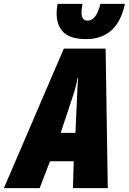

<svg xmlns="http://www.w3.org/2000/svg" viewBox="-78 -967 662 987"><path d="M250 -717H465L476 0H297L301 -138H179L126 0H-58ZM310 -284 318 -468Q320 -529 324 -567H321Q314 -524 296 -471L234 -284ZM213 -899Q213 -920 218 -947H346Q341 -920 341 -902Q341 -861 373 -861Q417 -861 438 -947H564Q526 -766 364 -766Q285 -766 249 -800.5Q213 -835 213 -899Z"/></svg>

Font: Noto Sans UI CondBlack
Style: Italic
Weight: 900
Width: 3
Italic angle: -12°
Designer: Monotype Design Team
Foundry: Monotype Imaging Inc.
Version: Version 1.001